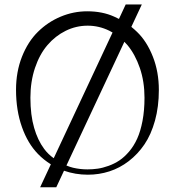

<svg xmlns="http://www.w3.org/2000/svg" viewBox="-20 -753 772 848"><path d="M535.2 -733.4H606.4L560.1 -634.3Q572.8 -624 585 -612.3Q628.4 -570.8 655.3 -502.4Q681.6 -435.5 681.6 -355.5Q681.6 -282.2 664.6 -220.5Q647.5 -158.7 617.9 -115.2Q588.4 -71.8 548.6 -41.3Q508.8 -10.7 463.1 3.9Q417.5 18.6 368.2 18.6Q313 18.6 262.7 1L228.5 74.2H157.2L204.6 -27.3Q172.9 -46.9 147.5 -73.2Q102.5 -119.6 77.1 -191.4Q50.8 -265.1 50.8 -356.4Q50.8 -436 77.1 -502.7Q103.5 -569.3 147.5 -612.5Q191.4 -655.8 247.8 -679.4Q304.2 -703.1 365.2 -703.1Q432.1 -703.1 483.9 -679.7Q494.6 -674.8 505.4 -669.4ZM367.2 -639.6Q315.9 -639.6 270 -616.9Q224.1 -594.2 189.5 -553.7Q154.8 -513.2 134.5 -452.9Q114.3 -392.6 114.3 -321.3Q114.3 -244.6 130.9 -188Q146.5 -133.8 174.8 -95.7Q192.4 -71.8 217.3 -54.2L477.1 -609.4Q470.2 -613.3 462.9 -617.2Q417.5 -639.6 367.2 -639.6ZM529.3 -568.4 273.4 -22Q288.6 -15.6 302.7 -12.2Q334 -4.9 366.2 -4.9Q389.6 -4.9 411.6 -8.1Q433.6 -11.2 459.5 -20.5Q485.4 -29.8 507.3 -44.4Q529.3 -59.1 550.3 -83.7Q571.3 -108.4 585.9 -140.6Q600.6 -172.9 609.4 -219Q618.2 -265.1 618.2 -321.3Q618.2 -392.6 597.7 -452.6Q577.1 -512.7 543 -553.7Q536.1 -561.5 529.3 -568.4Z"/></svg>

Font: Buda
Style: light
Weight: 400
Version: Version 1.002